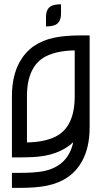

<svg xmlns="http://www.w3.org/2000/svg" viewBox="-20 -747 504 911"><path d="M72.3 144.5H36.6V73.2H72.3Q144 73.2 185.5 65.4Q302.7 42 327.6 -72.3Q257.8 -6.8 132.8 -1.5Q99.1 0 36.6 0V-289.6Q36.6 -387.7 73.7 -453.6Q124.5 -544.9 238.3 -568.4Q289.6 -579.1 370.1 -579.1H405.3V-142.6Q405.3 -46.4 368.7 19Q317.4 110.4 203.6 133.8Q152.8 144.5 72.3 144.5ZM107.9 -71.3Q189.5 -72.3 243.2 -98.6Q334.5 -144.5 334.5 -289.6V-507.8Q252.9 -506.8 199.2 -480.5Q107.9 -434.6 107.9 -289.6ZM198.2 -621.6V-666Q198.2 -706.5 224.6 -719.2Q240.7 -726.6 269.5 -726.6V-682.6Q269.5 -642.1 243.2 -629.4Q227.1 -621.6 198.2 -621.6Z"/></svg>

Font: Greenwashing Machine
Style: Regular
Weight: 400
Designer: Tup Wanders
Foundry: Free font, DO NOT SELL
Version: Version 1.00;August 10, 2023;FontCreator 11.5.0.2430 64-bit